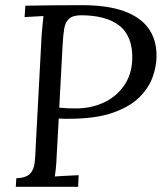

<svg xmlns="http://www.w3.org/2000/svg" viewBox="-20 -722 637 742"><path d="M297 -702Q394 -702 457.5 -679.5Q521 -657 553 -613.5Q585 -570 585 -506Q585 -467 570 -424.5Q555 -382 518 -345.5Q481 -309 415 -286Q349 -263 246 -263Q241 -263 229 -263Q217 -263 207 -264L199 -119Q198 -92 196 -72.5Q194 -53 192 -40Q208 -41 223 -42Q238 -43 253.5 -43.5Q269 -44 284 -45L282 0H41L43 -33Q81 -35 96 -50.5Q111 -66 114 -93.5Q117 -121 118 -156L141 -588Q143 -608 144.5 -626.5Q146 -645 148 -660Q130 -659 111.5 -658Q93 -657 75 -656L78 -700Q131 -701 185 -701.5Q239 -702 297 -702ZM293 -663Q262 -663 247 -649.5Q232 -636 228 -610.5Q224 -585 222 -549L209 -306Q228 -304 242 -303.5Q256 -303 274 -303Q331 -303 379.5 -325Q428 -347 458 -389Q488 -431 491 -489Q493 -536 480 -569.5Q467 -603 440.5 -623.5Q414 -644 376.5 -653.5Q339 -663 293 -663Z"/></svg>

Font: Lora Italic
Style: Italic
Weight: 400
Italic angle: -3°
Designer: Olga Karpushina, Alexei Vanyashin (Cyrillic)
Foundry: Cyreal
Version: Version 2.210; ttfautohint (v1.8.1.43-b0c9)